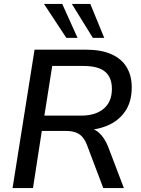

<svg xmlns="http://www.w3.org/2000/svg" viewBox="-20 -958 717 978"><path d="M44 0 156 -705H418Q495 -705 547 -682Q599 -659 625 -616Q651 -573 651 -513Q651 -439 617 -390Q583 -341 524 -317Q465 -293 389 -294V-308H410Q455 -308 484 -282Q513 -256 531 -210L611 0H506L424 -217Q414 -244 400 -260Q386 -276 365.5 -283.5Q345 -291 315 -291H193L148 0ZM206 -369H392Q467 -369 508.5 -404.5Q550 -440 550 -505Q550 -564 515 -593Q480 -622 405 -622H246ZM453 -765 346 -938H440L511 -765ZM318 -765 204 -938H297L375 -765Z"/></svg>

Font: Nunito Sans 12pt ExtraLight 12pt SemiBold
Style: Italic
Weight: 600
Italic angle: -9°
Version: Version 3.101;gftools[0.9.27]